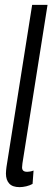

<svg xmlns="http://www.w3.org/2000/svg" viewBox="-20 -760 216 790"><path d="M112.3 -740H175.6L76.2 -112.3Q73.8 -97.6 72.3 -87.8Q70.8 -77.9 70.8 -71.2Q70.8 -65.5 72.8 -61.5Q74.8 -57.5 79.4 -55.3Q84 -53.1 91.8 -53.1Q96.6 -53.1 103.2 -54.2Q109.9 -55.2 118.1 -58.3L114 -3.3Q103.1 2.9 88.2 6.5Q73.3 10 60.6 10Q31.5 10 18 -4.8Q4.4 -19.6 4.4 -46Q4.4 -52 5.1 -59.1Q5.7 -66.1 6.7 -73.1Z"/></svg>

Font: Georama ExtraCondensed Thin
Style: Italic
Weight: 100
Width: 2
Italic angle: -9°
Designer: Jean-Baptiste Levee
Foundry: Production Type
Version: Version 1.001